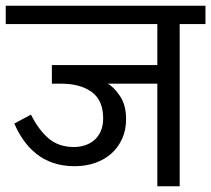

<svg xmlns="http://www.w3.org/2000/svg" viewBox="-30 -650 737 670"><path d="M346 -358Q368 -346 389 -314.5Q410 -283 410 -234Q410 -197 396.5 -166.5Q383 -136 359 -114.5Q335 -93 302 -81.5Q269 -70 231 -70Q189 -70 155.5 -81.5Q122 -93 96.5 -113.5Q71 -134 52 -161Q33 -188 20 -219L78 -250Q104 -198 139 -167.5Q174 -137 228 -137Q248 -137 266.5 -143Q285 -149 299 -161Q313 -173 321.5 -192Q330 -211 330 -237Q330 -300 290 -329Q250 -358 184 -358H151V-423H519V-566H-10V-630H687V-566H597V0H519V-358Z"/></svg>

Font: Mukta
Style: Regular
Weight: 400
Designer: Girish Dalvi and Yashodeep Gholap
Foundry: Ek Type
Version: Version 2.538;PS 1.001;hotconv 16.6.51;makeotf.lib2.5.65220;